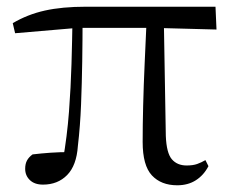

<svg xmlns="http://www.w3.org/2000/svg" viewBox="-20 -537 691 572"><path d="M108 13Q83 13 69 -0.5Q55 -14 55 -34Q55 -49 60.5 -59Q66 -69 77 -77Q102 -80 130 -82Q158 -84 191 -84L167 -57Q180 -131 185.5 -204Q191 -277 193 -346.5Q195 -416 196 -482H226Q226 -420 225 -355Q224 -290 221.5 -226Q219 -162 212 -102Q208 -44 180 -15.5Q152 13 108 13ZM25 -438 18 -468Q62 -494 113.5 -505.5Q165 -517 236 -517H622L625 -449L438 -454H212ZM508 15Q460 15 432.5 -14.5Q405 -44 405 -114Q405 -163 406.5 -223Q408 -283 411 -349Q414 -415 417 -482H468L474 -132Q476 -81 492 -62.5Q508 -44 536 -44Q555 -44 567.5 -48.5Q580 -53 592 -60L601 -42Q587 -15 563.5 0Q540 15 508 15Z"/></svg>

Font: Noto Serif JP
Style: Regular
Weight: 400
Designer: Ryoko NISHIZUKA  (kana & ideographs); Frank Grießhammer (Latin, Greek & Cyrillic); Wenlong ZHANG  (bopomofo); Sandoll Co
Foundry: Adobe
Version: Version 2.003-H1;hotconv 1.1.1;makeotfexe 2.6.0